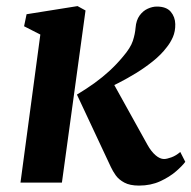

<svg xmlns="http://www.w3.org/2000/svg" viewBox="-20 -584 612 614"><path d="M45.5 0 109 -473.5 57 -500 65 -538.5 228 -564.5 253.5 -550.5 178 0ZM424.5 9.5Q395.5 9.5 377.8 0Q360 -9.5 350.2 -23.2Q340.5 -37 334.5 -50L226 -281.5Q256 -299.5 282 -318.2Q308 -337 330.8 -358Q353.5 -379 373 -402.5Q397.5 -431 404.8 -453.2Q412 -475.5 413.5 -495Q415.5 -519.5 426.5 -534.5Q437.5 -549.5 452.5 -556.2Q467.5 -563 481.5 -563Q512 -563 526 -546.5Q540 -530 540.5 -507Q541 -484 532.8 -465.2Q524.5 -446.5 512.5 -432Q495.5 -409.5 469.8 -388.8Q444 -368 415.5 -350.5Q387 -333 359.5 -319Q332 -305 310.5 -295.5L330 -340L451.5 -121Q463.5 -99.5 477.5 -87.5Q491.5 -75.5 504.5 -75.5Q513.5 -75.5 528 -80.8Q542.5 -86 556.5 -98L572.5 -66.5Q563.5 -54 542.8 -36Q522 -18 492 -4.2Q462 9.5 424.5 9.5Z"/></svg>

Font: Merriweather 28pt
Style: Bold Italic
Weight: 700
Italic angle: -7.8°
Version: Version 2.101